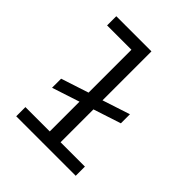

<svg xmlns="http://www.w3.org/2000/svg" viewBox="-202 -872 1004 1004"><g transform="rotate(45 300.0 -370.0)"><path d="M80 -68H260V-288L107 -238V-305L260 -355V-672H80V-740H340V-378L493 -428V-361L340 -311V-68H520V0H80Z"/></g></svg>

Font: iA Writer Duo V
Style: Regular
Weight: 400
Designer: Mike Abbink, Paul van der Laan, Pieter van Rosmalen, Oliver Reichenstein
Foundry: Information Architects Inc.
Version: Version 2.000